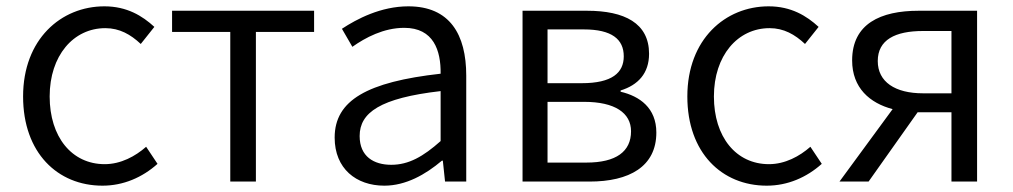

<svg xmlns="http://www.w3.org/2000/svg" viewBox="-20 -574 3203 607"><path d="M304 13C370 13 430 -13 478 -56L442 -110C408 -80 362 -55 311 -55C207 -55 137 -141 137 -269C137 -398 212 -485 313 -485C358 -485 393 -465 425 -435L468 -489C430 -524 381 -554 310 -554C173 -554 53 -450 53 -269C53 -91 162 13 304 13Z M708 0H789V-473H973V-540H524V-473H708Z M1195 13C1263 13 1325 -22 1377 -66H1380L1387 0H1454V-335C1454 -465 1402 -554 1271 -554C1184 -554 1108 -514 1061 -483L1094 -426C1135 -455 1193 -486 1258 -486C1351 -486 1374 -414 1373 -341C1141 -315 1038 -257 1038 -139C1038 -41 1106 13 1195 13ZM1217 -53C1162 -53 1117 -79 1117 -144C1117 -218 1182 -264 1373 -286V-128C1318 -79 1272 -53 1217 -53Z M1632 0H1844C1969 0 2055 -47 2055 -155C2055 -233 2002 -270 1942 -284V-288C1997 -305 2032 -342 2032 -404C2032 -501 1954 -540 1836 -540H1632ZM1711 -311V-481H1826C1914 -481 1952 -450 1952 -396C1952 -344 1915 -311 1819 -311ZM1711 -60V-252H1827C1924 -252 1975 -217 1975 -159C1975 -95 1928 -60 1834 -60Z M2404 13C2470 13 2530 -13 2578 -56L2542 -110C2508 -80 2462 -55 2411 -55C2307 -55 2237 -141 2237 -269C2237 -398 2312 -485 2413 -485C2458 -485 2493 -465 2525 -435L2568 -489C2530 -524 2481 -554 2410 -554C2273 -554 2153 -450 2153 -269C2153 -91 2262 13 2404 13Z M2988 -279H2898C2810 -279 2755 -315 2755 -381C2755 -448 2810 -476 2898 -476H2988ZM2884 -540C2764 -540 2674 -499 2674 -383C2674 -296 2730 -248 2802 -229L2634 0H2726L2881 -219H2882H2988V0H3069V-540Z"/></svg>

Font: Noto Sans CJK JP DemiLight
Style: Regular
Weight: 350
Designer: Ryoko NISHIZUKA (kana & ideographs); Paul D. Hunt (Latin, Greek & Cyrillic); Wenlong ZHANG (bopomofo); Sandoll Communica
Foundry: Adobe Systems Incorporated
Version: Version 1.004;PS 1.004;hotconv 1.0.82;makeotf.lib2.5.63406